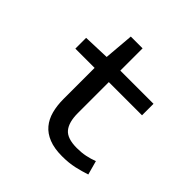

<svg xmlns="http://www.w3.org/2000/svg" viewBox="-172 -788 945 945"><g transform="rotate(45 300.0 -316.0)"><path d="M392 12Q338 12 300.5 -3Q263 -18 240.5 -45Q218 -72 208 -109.5Q198 -147 198 -193V-409H64V-484L202 -489L215 -644H297V-489H528V-409H297V-193Q297 -130 322.5 -99Q348 -68 415 -68Q447 -68 474 -73.5Q501 -79 527 -89L547 -16Q514 -5 477 3.5Q440 12 392 12Z"/></g></svg>

Font: SauceCodePro Nerd Font Mono
Style: Regular
Weight: 500
Monospace: yes
Designer: Paul D. Hunt, Teo Tuominen
Foundry: Adobe Systems Incorporated
Version: Version 2.030;PS 1.000;hotconv 16.6.51;makeotf.lib2.5.65220;